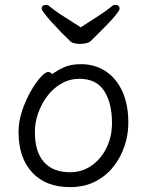

<svg xmlns="http://www.w3.org/2000/svg" viewBox="-20 -749 602 787"><path d="M311 -637Q346 -660 380 -681.5Q414 -703 439 -724Q444 -729 452 -729Q470 -729 470 -713Q470 -707 456.5 -690Q443 -673 423 -652Q403 -631 383.5 -612Q364 -593 352 -581Q346 -575 333.5 -572Q321 -569 308 -569Q296 -569 285.5 -571.5Q275 -574 270 -578Q252 -595 231.5 -616Q211 -637 192.5 -657.5Q174 -678 162.5 -693Q151 -708 151 -713Q151 -729 169 -729Q177 -729 182 -724Q207 -703 241.5 -681.5Q276 -660 311 -637ZM194 -445Q214 -460 242 -473Q270 -486 312 -486Q369 -486 413 -457Q457 -428 481.5 -374.5Q506 -321 506 -245Q506 -197 490.5 -150.5Q475 -104 444.5 -65.5Q414 -27 369.5 -4.5Q325 18 267 18Q167 18 111.5 -42.5Q56 -103 56 -207Q56 -251 70.5 -294.5Q85 -338 105.5 -374Q126 -410 146 -432Q166 -454 177 -454Q187 -454 194 -445ZM267 -43Q316 -43 354.5 -69.5Q393 -96 416 -142Q439 -188 439 -245Q439 -328 406.5 -377Q374 -426 306 -426Q266 -426 232.5 -407Q199 -388 174.5 -356Q150 -324 136.5 -285.5Q123 -247 123 -208Q123 -126 160.5 -84.5Q198 -43 267 -43Z"/></svg>

Font: Moon Stars Kai T
Style: Regular
Weight: 400
Designer: GuiWonder
Version: Version 1.101